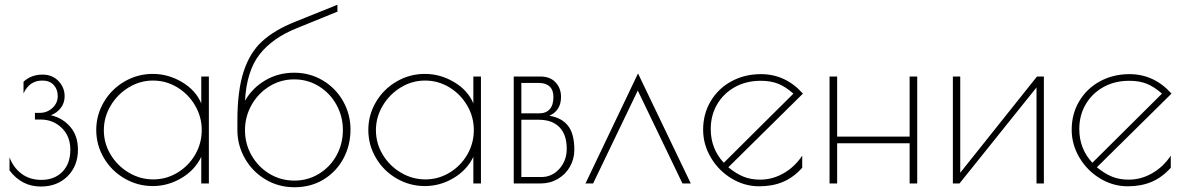

<svg xmlns="http://www.w3.org/2000/svg" viewBox="-20 -772 4987 808"><path d="M20 -55V-110Q36 -67 70.5 -41Q105 -15 154 -15Q209 -15 242.5 -49Q276 -83 276 -142Q276 -199 239.5 -234Q203 -269 151 -269H127V-297H147Q178 -297 200.5 -317.5Q223 -338 223 -368Q223 -396 206 -414.5Q189 -433 158 -433Q104 -433 79 -379V-428Q111 -458 159 -458Q200 -458 226 -431Q252 -404 252 -367Q252 -339 236 -318Q220 -297 194 -287Q243 -276 275.5 -238.5Q308 -201 308 -142Q308 -74 264.5 -30.5Q221 13 152 13Q71 13 20 -55Z M385 -225Q385 -288 417 -342.5Q449 -397 504 -429Q559 -461 623 -461Q688 -461 746 -426.5Q804 -392 827 -337V-450H859V0H827V-112Q800 -56 743.5 -22.5Q687 11 623 11Q559 11 504 -21Q449 -53 417 -107.5Q385 -162 385 -225ZM829 -225Q829 -280 801 -328Q773 -376 726 -404.5Q679 -433 624 -433Q569 -433 521.5 -404Q474 -375 445.5 -327Q417 -279 417 -224Q417 -169 445.5 -121.5Q474 -74 522 -45.5Q570 -17 625 -17Q680 -17 727 -45.5Q774 -74 801.5 -121.5Q829 -169 829 -225Z M1455 -227Q1455 -160 1425 -104.5Q1395 -49 1341.5 -16.5Q1288 16 1219 16Q1152 16 1097 -17Q1042 -50 1010.5 -105.5Q979 -161 979 -225V-264Q979 -391 1005.5 -471.5Q1032 -552 1084 -599Q1136 -646 1221 -680L1400 -752V-723L1228 -653Q1126 -612 1072 -542.5Q1018 -473 1011 -348Q1042 -402 1096.5 -434Q1151 -466 1218 -466Q1284 -466 1338.5 -433.5Q1393 -401 1424 -346Q1455 -291 1455 -227ZM1423 -225Q1423 -282 1396 -331Q1369 -380 1322 -409Q1275 -438 1218 -438Q1161 -438 1113.5 -408.5Q1066 -379 1038.5 -330Q1011 -281 1011 -224Q1011 -167 1038.5 -118.5Q1066 -70 1113.5 -41Q1161 -12 1219 -12Q1276 -12 1323 -41Q1370 -70 1396.5 -118.5Q1423 -167 1423 -225Z M1530 -225Q1530 -288 1562 -342.5Q1594 -397 1649 -429Q1704 -461 1768 -461Q1833 -461 1891 -426.5Q1949 -392 1972 -337V-450H2004V0H1972V-112Q1945 -56 1888.5 -22.5Q1832 11 1768 11Q1704 11 1649 -21Q1594 -53 1562 -107.5Q1530 -162 1530 -225ZM1974 -225Q1974 -280 1946 -328Q1918 -376 1871 -404.5Q1824 -433 1769 -433Q1714 -433 1666.5 -404Q1619 -375 1590.5 -327Q1562 -279 1562 -224Q1562 -169 1590.5 -121.5Q1619 -74 1667 -45.5Q1715 -17 1770 -17Q1825 -17 1872 -45.5Q1919 -74 1946.5 -121.5Q1974 -169 1974 -225Z M2142 -450H2254Q2295 -450 2318 -425.5Q2341 -401 2341 -364Q2341 -307 2292 -285Q2345 -276 2371 -242Q2397 -208 2397 -142Q2397 -103 2378.5 -70.5Q2360 -38 2327.5 -19Q2295 0 2256 0H2142ZM2249 -295Q2278 -295 2293.5 -312.5Q2309 -330 2309 -364Q2309 -393 2293 -408Q2277 -423 2247 -423H2174V-295ZM2258 -27Q2303 -27 2334 -61.5Q2365 -96 2365 -146Q2365 -205 2334.5 -236.5Q2304 -268 2248 -268H2174V-27Z M2852 0 2664 -391 2476 0H2444L2665 -463L2887 0Z M3356 -117V-66Q3319 -25 3275 -6.5Q3231 12 3175 12Q3113 12 3058.5 -21Q3004 -54 2971.5 -109Q2939 -164 2939 -226Q2939 -293 2971 -346.5Q3003 -400 3058.5 -430Q3114 -460 3182 -460Q3286 -460 3359 -378L3045 -68Q3078 -41 3109 -28.5Q3140 -16 3179 -16Q3231 -16 3278 -43Q3325 -70 3356 -117ZM3026 -87 3319 -378Q3286 -407 3255 -419.5Q3224 -432 3181 -432Q3120 -432 3072.5 -405.5Q3025 -379 2998 -333Q2971 -287 2971 -229Q2971 -146 3026 -87Z M3471 -450H3503V-197H3808V-450H3840V0H3808V-169H3503V0H3471Z M3990 -450H4021V-45L4344 -450H4373V0H4342V-404L4018 0H3990Z M4907 -117V-66Q4870 -25 4826 -6.5Q4782 12 4726 12Q4664 12 4609.5 -21Q4555 -54 4522.5 -109Q4490 -164 4490 -226Q4490 -293 4522 -346.5Q4554 -400 4609.5 -430Q4665 -460 4733 -460Q4837 -460 4910 -378L4596 -68Q4629 -41 4660 -28.5Q4691 -16 4730 -16Q4782 -16 4829 -43Q4876 -70 4907 -117ZM4577 -87 4870 -378Q4837 -407 4806 -419.5Q4775 -432 4732 -432Q4671 -432 4623.5 -405.5Q4576 -379 4549 -333Q4522 -287 4522 -229Q4522 -146 4577 -87Z"/></svg>

Font: Poiret One
Style: Regular
Weight: 400
Designer: Denis Masharov (denis.masharov@gmail.com), Cyreal (Charset Expansion)
Foundry: Denis Masharov
Version: Version 1.101